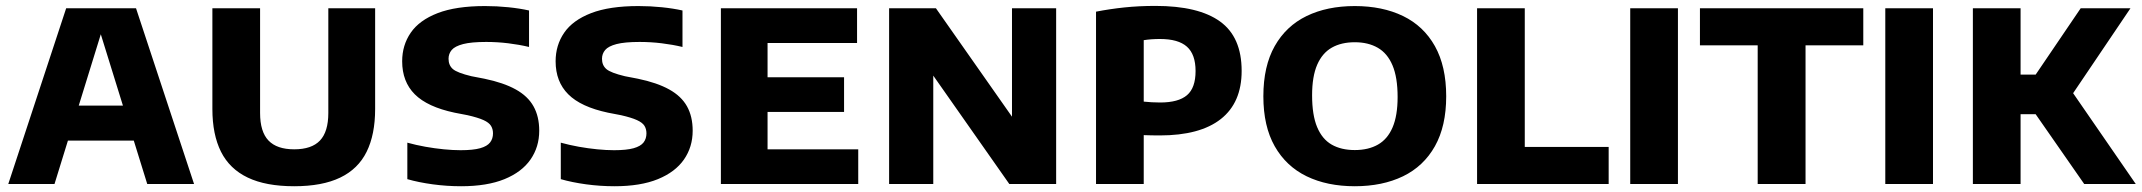

<svg xmlns="http://www.w3.org/2000/svg" viewBox="-20 -623 7250 650"><path d="M8 0 204 -595H440.5L637 0H478.5L313.5 -532H329L164.5 0ZM157 -147 191 -265.5H453L487 -147Z M976 7.5Q880 7.5 818.8 -21.8Q757.5 -51 728.2 -109.2Q699 -167.5 699 -254V-595H860.5V-240.5Q860.5 -177 889 -147.2Q917.5 -117.5 976 -117.5Q1035 -117.5 1063.2 -147.2Q1091.5 -177 1091.5 -240.5V-595H1250V-254Q1250 -167.5 1221.2 -109.2Q1192.5 -51 1131.8 -21.8Q1071 7.5 976 7.5Z M1541 7.5Q1492.5 7.5 1444.8 1Q1397 -5.5 1359 -16.5V-140Q1388 -132 1420 -126.2Q1452 -120.5 1482.8 -117.5Q1513.5 -114.5 1539.5 -114.5Q1581.5 -114.5 1605.5 -121.2Q1629.5 -128 1639.2 -140.8Q1649 -153.5 1649 -171.5Q1649 -186 1642.2 -197Q1635.5 -208 1616.8 -216.5Q1598 -225 1563 -233L1519 -241.5Q1427 -261 1384.2 -303.8Q1341.5 -346.5 1341.5 -415.5Q1341.5 -470 1370.5 -512.2Q1399.5 -554.5 1461.5 -578.5Q1523.5 -602.5 1622 -602.5Q1662 -602.5 1701 -598.5Q1740 -594.5 1771 -587.5V-464Q1737.5 -472 1700.5 -476.5Q1663.5 -481 1626 -481Q1575.5 -481 1547.8 -473.8Q1520 -466.5 1509.2 -453.8Q1498.5 -441 1498.5 -424Q1498.5 -402 1513.2 -389.2Q1528 -376.5 1576 -365L1620 -356.5Q1685 -343 1726 -320.2Q1767 -297.5 1786.2 -263Q1805.5 -228.5 1805.5 -180.5Q1805.5 -125.5 1776 -83Q1746.5 -40.5 1687.8 -16.5Q1629 7.5 1541 7.5Z M2060.5 7.5Q2012 7.5 1964.2 1Q1916.5 -5.5 1878.5 -16.5V-140Q1907.5 -132 1939.5 -126.2Q1971.5 -120.5 2002.2 -117.5Q2033 -114.5 2059 -114.5Q2101 -114.5 2125 -121.2Q2149 -128 2158.8 -140.8Q2168.5 -153.5 2168.5 -171.5Q2168.5 -186 2161.8 -197Q2155 -208 2136.2 -216.5Q2117.5 -225 2082.5 -233L2038.5 -241.5Q1946.5 -261 1903.8 -303.8Q1861 -346.5 1861 -415.5Q1861 -470 1890 -512.2Q1919 -554.5 1981 -578.5Q2043 -602.5 2141.5 -602.5Q2181.5 -602.5 2220.5 -598.5Q2259.5 -594.5 2290.5 -587.5V-464Q2257 -472 2220 -476.5Q2183 -481 2145.5 -481Q2095 -481 2067.2 -473.8Q2039.5 -466.5 2028.8 -453.8Q2018 -441 2018 -424Q2018 -402 2032.8 -389.2Q2047.5 -376.5 2095.5 -365L2139.5 -356.5Q2204.5 -343 2245.5 -320.2Q2286.5 -297.5 2305.8 -263Q2325 -228.5 2325 -180.5Q2325 -125.5 2295.5 -83Q2266 -40.5 2207.2 -16.5Q2148.5 7.5 2060.5 7.5Z M2420.5 0V-595H2881.5V-477.5H2578.5V-117.5H2885.5V0ZM2515.5 -244V-361.5H2837.5V-244Z M2990 0V-595H3148.5L3429.5 -194.5H3406V-595H3555.5V0H3397L3116 -400.5H3139.5V0Z M3690.5 0V-583.5Q3736.5 -592.5 3786.2 -597.8Q3836 -603 3891.5 -603Q4037.5 -603 4110.5 -550.2Q4183.5 -497.5 4183.5 -383Q4183.5 -275.5 4113 -220Q4042.5 -164.5 3906 -164.5Q3891.5 -164.5 3877.8 -164.8Q3864 -165 3852 -165.5V0ZM3907.5 -276Q3969.5 -276 3998.5 -300.8Q4027.5 -325.5 4027.5 -382.5Q4027.5 -439 3998.2 -465Q3969 -491 3907 -491Q3892 -491 3878.2 -490Q3864.5 -489 3852 -487V-279Q3866 -277.5 3879.2 -276.8Q3892.5 -276 3907.5 -276Z M4566.5 7.5Q4473 7.5 4403.5 -26.2Q4334 -60 4295.5 -127.8Q4257 -195.5 4257 -297Q4257 -399 4295.5 -467Q4334 -535 4403.5 -568.8Q4473 -602.5 4566.5 -602.5Q4660 -602.5 4729.8 -568.8Q4799.5 -535 4837.8 -466.8Q4876 -398.5 4876 -297Q4876 -196 4837.8 -128Q4799.5 -60 4729.8 -26.2Q4660 7.5 4566.5 7.5ZM4566.5 -115Q4612.5 -115 4645 -133.5Q4677.5 -152 4694.5 -191.8Q4711.5 -231.5 4711.5 -294.5Q4711.5 -361 4694.2 -401.8Q4677 -442.5 4644.5 -461.2Q4612 -480 4566.5 -480Q4521 -480 4488.8 -461.8Q4456.5 -443.5 4439.2 -403.8Q4422 -364 4422 -300.5Q4422 -233.5 4439 -192.8Q4456 -152 4488.2 -133.5Q4520.5 -115 4566.5 -115Z M4980.5 0V-595H5142V-125.5H5426V0Z M5499 0V-595H5660.5V0Z M5930.5 0V-469.5H5735V-595H6288V-469.5H6092.5V0Z M6362.5 0V-595H6524V0Z M7036 0 6825.5 -302.5 7024 -595H7192.5L6983.5 -285.5L6986 -325.5L7210.5 0ZM6659 0V-595H6820.5V0ZM6798.5 -236.5V-370.5H6887V-236.5Z"/></svg>

Font: Encode Sans SC
Style: Bold
Weight: 700
Version: Version 3.002